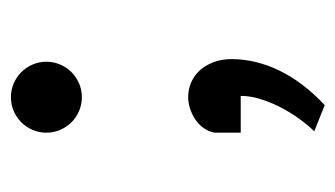

<svg xmlns="http://www.w3.org/2000/svg" viewBox="-153 -339 623 357"><g transform="rotate(-90 158.5 -160.5)"><path d="M90.3 -385.7Q90.3 -399.4 95.5 -411.4Q100.6 -423.3 109.6 -432.4Q118.7 -441.4 130.6 -446.5Q142.6 -451.7 156.2 -451.7Q169.9 -451.7 181.9 -446.5Q193.8 -441.4 202.9 -432.4Q211.9 -423.3 217 -411.4Q222.2 -399.4 222.2 -385.7Q222.2 -372.1 217 -360.1Q211.9 -348.1 202.9 -339.1Q193.8 -330.1 181.9 -325Q169.9 -319.8 156.2 -319.8Q142.6 -319.8 130.6 -325Q118.7 -330.1 109.6 -339.1Q100.6 -348.1 95.5 -360.1Q90.3 -372.1 90.3 -385.7ZM90.3 -73.2Q92.8 -85 99.4 -94Q106 -103 115.2 -109.1Q124.5 -115.2 135.3 -118.7Q146 -122.1 156.2 -122.1Q170.9 -122.1 183.8 -116.5Q196.8 -110.8 206.3 -100.3Q215.8 -89.8 221.4 -75Q227.1 -60.1 227.1 -41.5Q227.1 3.4 205.8 47.4Q184.6 91.3 141.6 131.8L92.8 112.3Q103.5 101.6 115 85.9Q126.5 70.3 136.2 52Q146 33.7 152.3 13.9Q158.7 -5.9 158.7 -24.4H90.3Z"/></g></svg>

Font: Andika DR AuSIL
Style: Regular
Weight: 400
Designer: Annie Olsen & Victor Gaultney
Foundry: SIL International
Version: Version 0.003